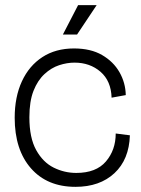

<svg xmlns="http://www.w3.org/2000/svg" viewBox="-20 -712 548 745"><path d="M273 13Q163 13 100 -59Q37 -131 37 -255Q37 -336 65 -396.5Q93 -457 144.5 -490.5Q196 -524 267 -524Q332 -524 376 -498.5Q420 -473 443.5 -432Q467 -391 468 -343L413 -333Q411 -398 370 -433.5Q329 -469 269 -469Q240 -469 209.5 -459Q179 -449 152.5 -424.5Q126 -400 110 -359.5Q94 -319 94 -257Q94 -177 120.5 -129.5Q147 -82 188.5 -61.5Q230 -41 276 -41Q353 -41 391 -85.5Q429 -130 429 -194L484 -187Q481 -93 424 -40Q367 13 273 13ZM279 -578H224L283 -692H355Z"/></svg>

Font: Bricolage Grotesque 48pt ExtraLight
Style: Regular
Weight: 200
Designer: Mathieu Triay
Foundry: Atelier Triay
Version: Version 1.000; ttfautohint (v1.8.4.7-5d5b);gftools[0.9.32]